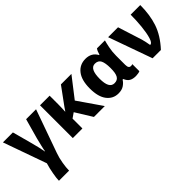

<svg xmlns="http://www.w3.org/2000/svg" viewBox="31 -1288 2261 2261"><g transform="rotate(-45 1161.0 -157.5)"><path d="M386.2 -545.9 316.9 -297.9C308.6 -264.6 300.3 -231 292 -196.3C283.7 -161.6 278.8 -136.2 276.9 -121.1H273.9C271.5 -138.2 265.6 -166.5 256.3 -206.1C247.1 -245.6 238.3 -278.3 231 -305.2L166 -545.9H0L191.9 -5.9C179.2 35.6 168.5 80.1 160.2 127.9C151.4 175.3 147 212.9 147 240.2H315.9C315.9 206.5 319.8 167 327.6 121.1C335 74.7 346.2 31.7 360.8 -8.8L551.8 -545.9Z M965.8 -545.9 835.9 -368.2C814.5 -338.9 794.4 -312 776.9 -284.2H773.9C776.4 -322.8 777.8 -363.3 777.8 -402.8V-545.9H617.7V0H777.8V-164.1L840.8 -208L969.7 0H1150.9L946.8 -295.9L1140.6 -545.9Z M1422.9 -108.9C1362.8 -108.9 1335 -163.1 1335 -270C1335 -377.9 1362.3 -436 1420.9 -436C1457 -436 1481.9 -421.9 1495.6 -394C1508.8 -366.2 1515.6 -325.2 1515.6 -272V-266.1C1515.6 -156.7 1490.7 -108.9 1422.9 -108.9ZM1371.1 9.8C1408.2 9.8 1439 2 1462.9 -14.2C1486.8 -30.3 1505.9 -49.3 1519 -71.8H1529.8C1542.5 -41 1559.1 -20 1579.6 -8.3C1599.6 3.9 1627 9.8 1661.6 9.8C1671.9 9.8 1684.1 8.3 1699.2 5.9C1714.4 3.4 1724.1 0.5 1729 -2.9V-120.1C1720.7 -116.7 1711.9 -115.2 1701.7 -115.2C1680.7 -115.2 1664.1 -127.9 1664.1 -172.9V-325.2C1664.1 -369.6 1668.5 -412.6 1676.8 -453.1C1685.1 -493.7 1692.4 -524.9 1698.7 -545.9H1565.9C1550.8 -525.9 1540.5 -496.1 1534.7 -473.1H1527.8C1498 -527.8 1449.7 -555.2 1382.8 -555.2C1318.8 -555.2 1267.6 -531.2 1229.5 -482.9C1190.9 -434.6 1171.9 -363.8 1171.9 -271C1171.9 -178.7 1190.4 -108.9 1227.1 -61.5C1263.7 -14.2 1311.5 9.8 1371.1 9.8Z M1946.8 0H2085C2162.6 -84 2215.3 -168.9 2244.1 -254.9C2272.9 -340.8 2287.1 -438 2287.1 -545.9H2127C2127 -482.9 2124 -419.4 2117.7 -355.5C2111.3 -291.5 2101.6 -238.3 2088.9 -195.8C2076.2 -153.3 2060.1 -131.8 2041 -131.8H2037.1C2034.7 -145 2031.2 -163.1 2026.9 -186C2022.5 -209 2017.6 -228 2013.2 -243.2L1917 -545.9H1752Z"/></g></svg>

Font: Avrile Sans
Style: Bold
Weight: 700
Designer: Monotype Design Team, Google (font), Stefan Peev (BGR Cyrillic), Cristiano Sobral (main changes)
Foundry: The Avrile Sans Project Authors
Version: Version 3.110